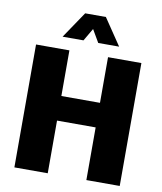

<svg xmlns="http://www.w3.org/2000/svg" viewBox="-98 -998 911 1077"><g transform="rotate(10 358.0 -460.0)"><path d="M58 -700H248V-440H468V-700H658V0H468V-300H248V0H58ZM299 -920H417L519 -769H400L358 -841L316 -769H197Z"/></g></svg>

Font: Moderustic ExtraBold
Style: Regular
Weight: 800
Designer: Tural Alisoy
Foundry: TAFT Foundry
Version: Version 2.120